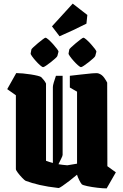

<svg xmlns="http://www.w3.org/2000/svg" viewBox="-20 -1030 684 1064"><path d="M68 -502 20 -536 70 -625Q85 -625 107 -623Q129 -621 151 -617.5Q173 -614 189 -610Q205 -606 209 -602Q216 -595 223.5 -585.5Q231 -576 235 -567V-139Q253 -132 273 -127V-548Q273 -556 278 -573Q283 -590 290 -610H327V-172Q327 -166 319.5 -151.5Q312 -137 304 -120Q327 -116 353 -114L407 -123V-522L367 -545V-610Q394 -613 428 -617Q462 -621 490 -623.5Q518 -626 526 -623Q545 -617 557.5 -599Q570 -581 574 -572L575 -109L622 -75L571 14Q551 14 520.5 10.5Q490 7 464 1.5Q438 -4 433 -9Q427 -16 419 -32Q411 -48 407 -61V-62Q387 -45 365 -28Q343 -11 326 0.5Q309 12 305 12Q243 5 200 -5Q157 -15 122 -28Q116 -31 103 -44.5Q90 -58 79 -72.5Q68 -87 68 -93ZM310 -829 268 -884 383 -1010 464 -947 459 -899Q428 -883 386.5 -863.5Q345 -844 310 -829ZM364 -756Q364 -758 375 -768.5Q386 -779 400.5 -791Q415 -803 427 -812Q439 -821 442 -821Q447 -821 459 -810.5Q471 -800 484 -785.5Q497 -771 506 -759Q515 -747 514 -743L508 -720Q507 -716 496 -706Q485 -696 471 -685Q457 -674 445 -666Q433 -658 429 -658Q424 -658 412.5 -668Q401 -678 388.5 -692Q376 -706 367.5 -718Q359 -730 360 -734ZM154 -756Q154 -758 165 -768.5Q176 -779 190.5 -791Q205 -803 217 -812Q229 -821 232 -821Q237 -821 249 -810.5Q261 -800 274 -785.5Q287 -771 296 -759Q305 -747 304 -743L298 -720Q297 -716 286 -706Q275 -696 261 -685Q247 -674 235 -666Q223 -658 219 -658Q214 -658 202.5 -668Q191 -678 178.5 -692Q166 -706 157.5 -718Q149 -730 150 -734Z"/></svg>

Font: Grenze Gotisch Black
Style: Regular
Weight: 900
Designer: Renata Polastri
Foundry: Omnibus-Type
Version: Version 1.001